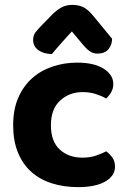

<svg xmlns="http://www.w3.org/2000/svg" viewBox="-20 -753 527 788"><path d="M319 -375Q265 -375 227 -340.5Q189 -306 189 -239Q189 -172 225.5 -139Q262 -106 318 -106Q350 -106 374.5 -114.5Q399 -123 416 -132Q433 -119 442.5 -104.5Q452 -90 452 -69Q452 -31 412 -8Q372 15 301 15Q241 15 191.5 -1Q142 -17 107 -49Q72 -81 53 -128.5Q34 -176 34 -239Q34 -304 55 -352Q76 -400 112 -432Q148 -464 196 -480Q244 -496 297 -496Q366 -496 405.5 -471Q445 -446 445 -408Q445 -390 436.5 -375Q428 -360 416 -349Q398 -359 373.5 -367Q349 -375 319 -375ZM275 -624Q262 -610 251.5 -598.5Q241 -587 231.5 -576Q222 -565 212.5 -554.5Q203 -544 193 -531Q158 -532 137 -547.5Q116 -563 116 -589Q116 -608 126 -621Q136 -634 156 -654L195 -694Q212 -711 231.5 -722Q251 -733 277 -733Q301 -733 321 -724Q341 -715 366 -684L440 -594Q440 -569 425 -551Q410 -533 380 -533Q362 -533 348 -543Q334 -553 320 -570Z"/></svg>

Font: Baloo Da 2
Style: Bold
Weight: 700
Designer: Noopur Datye, Sulekha Rajkumar and Ek Type
Foundry: Ek Type
Version: Version 1.640;hotconv 1.0.111;makeotfexe 2.5.65597; ttfautoh